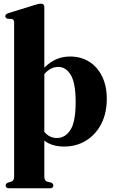

<svg xmlns="http://www.w3.org/2000/svg" viewBox="-20 -777 620 1033"><path d="M218.5 -739.5V-413Q248 -442.5 282 -457.8Q316 -473 357 -473Q415 -473 459.5 -445.2Q504 -417.5 529.2 -366.2Q554.5 -315 554.5 -245.5Q554.5 -167.5 524.5 -109.8Q494.5 -52 442.5 -20.2Q390.5 11.5 325 11.5Q259.5 11.5 218.5 -20.5V172.5Q218.5 195 233 200L254 205Q267 210.5 267 220.5Q267 236 248 236H29.5Q10.5 236 10.5 220.5Q10.5 210.5 24 205L41.5 200Q56 195 56 172.5V-656.5Q56 -672 43.5 -675L21 -676Q8.5 -680 8.5 -690Q8.5 -700.5 25.5 -706.5L166 -750Q178.5 -754 185.5 -755.5Q192.5 -757 200.5 -757Q218.5 -757 218.5 -739.5ZM294 -417Q252 -417 218.5 -378.5V-67.5Q245.5 -34.5 286.5 -34.5Q330.5 -34.5 358.8 -77.8Q387 -121 387 -229Q387 -329.5 361 -373.2Q335 -417 294 -417Z"/></svg>

Font: Fraunces 72pt
Style: Bold
Weight: 700
Version: Version 1.000;[b76b70a41]